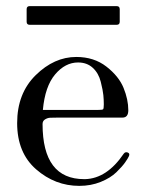

<svg xmlns="http://www.w3.org/2000/svg" viewBox="-20 -598 478 627"><path d="M77 -517Q67 -517 67 -527V-568Q67 -578 77 -578H361Q371 -578 371 -568V-527Q371 -517 361 -517ZM239 9Q160 9 98 -45Q36 -99 36 -196Q36 -293 96.5 -352.5Q157 -412 229 -412Q287 -412 327.5 -380.5Q368 -349 383.5 -311Q399 -273 399 -238Q399 -214 380 -214H171Q152 -214 143.5 -213.5Q135 -213 127 -208Q119 -203 119 -193Q119 -13 255 -13H258Q329 -15 384 -96Q389 -103 397 -100Q405 -97 401 -88Q398 -81 388.5 -67.5Q379 -54 360 -35.5Q341 -17 309 -4Q277 9 239 9ZM120 -239H299Q314 -239 316.5 -241Q319 -243 319 -257Q319 -272 317.5 -287.5Q316 -303 309 -331Q302 -359 283 -376.5Q264 -394 235 -394Q193 -394 160 -355Q127 -316 120 -239Z"/></svg>

Font: HK Venetian
Style: Regular
Weight: 400
Designer: Alfredo Marco Pradil
Foundry: Alfredo Marco Pradil
Version: Version 1.000;PS 001.000;hotconv 1.0.88;makeotf.lib2.5.64775